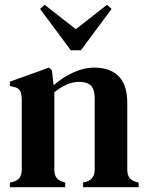

<svg xmlns="http://www.w3.org/2000/svg" viewBox="-20 -775 614 795"><path d="M21 0V-19L37 -23Q70 -33 70 -72V-367Q69 -388 63 -399.5Q57 -411 37 -415L21 -419V-437L183 -495L195 -484L202 -422Q238 -454 282.5 -474.5Q327 -495 370 -495Q436 -495 471.5 -459Q507 -423 507 -349V-71Q507 -32 543 -22L554 -19V0H324V-19L339 -23Q372 -34 372 -72V-369Q372 -404 357 -420Q342 -436 307 -436Q258 -436 205 -393V-71Q205 -32 240 -22L250 -19V0ZM273 -567 146 -738 165 -755 294 -654 423 -755 442 -738 315 -567Z"/></svg>

Font: DeepMind Serif Text
Style: Regular
Weight: 400
Designer: Frank Grießhammer / Modifications: Colophon Foundry
Foundry: Colophon Foundry
Version: Version 5.003; ttfautohint (v1.8.2)